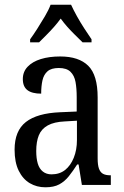

<svg xmlns="http://www.w3.org/2000/svg" viewBox="-20 -786 527 816"><path d="M173 10Q136 10 106.5 -7.5Q77 -25 59.5 -60.5Q42 -96 42 -150Q42 -230 90 -267.5Q138 -305 236 -309L306 -312V-373Q306 -410 301 -437.5Q296 -465 279.5 -481Q263 -497 230 -497Q198 -497 182 -483Q166 -469 160.5 -444.5Q155 -420 155 -388Q116 -388 96.5 -403Q77 -418 77 -450Q77 -481 97.5 -502.5Q118 -524 153.5 -535Q189 -546 236 -546Q315 -546 355 -506.5Q395 -467 395 -372V-113Q395 -85 400.5 -69.5Q406 -54 417.5 -47.5Q429 -41 449 -41H451V0H328L314 -87H308Q290 -59 272.5 -37Q255 -15 232 -2.5Q209 10 173 10ZM199 -45Q233 -45 256.5 -63.5Q280 -82 293.5 -115.5Q307 -149 307 -191V-273L256 -270Q210 -268 183 -253Q156 -238 145 -211Q134 -184 134 -144Q134 -113 140.5 -91Q147 -69 162 -57Q177 -45 199 -45ZM108 -619Q122 -638 138.5 -664Q155 -690 171 -717Q187 -744 195 -766H282Q292 -744 307 -717Q322 -690 339 -664Q356 -638 369 -619V-606H331Q316 -621 299 -637.5Q282 -654 266.5 -671.5Q251 -689 238 -707Q225 -689 209.5 -671.5Q194 -654 177.5 -637.5Q161 -621 146 -606H108Z"/></svg>

Font: Noto Serif Condensed
Style: Regular
Weight: 400
Width: 3
Designer: Monotype Design Team
Foundry: Monotype Imaging Inc.
Version: Version 2.015